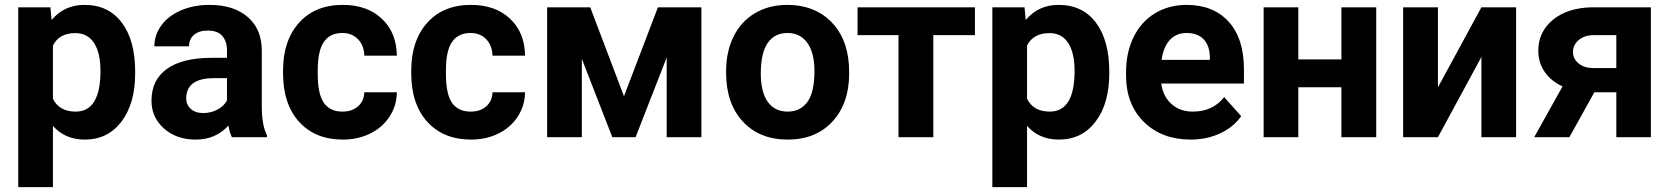

<svg xmlns="http://www.w3.org/2000/svg" viewBox="-20 -558 6800 781"><path d="M54.2 0ZM529.8 -259.3Q529.8 -137.2 474.4 -63.7Q418.9 9.8 324.7 9.8Q244.6 9.8 195.3 -45.9V203.1H54.2V-528.3H185.1L189.9 -476.6Q241.2 -538.1 323.7 -538.1Q421.4 -538.1 475.6 -465.8Q529.8 -393.6 529.8 -266.6ZM388.7 -269.5Q388.7 -343.3 362.5 -383.3Q336.4 -423.3 286.6 -423.3Q220.2 -423.3 195.3 -372.6V-156.2Q221.2 -104 287.6 -104Q388.7 -104 388.7 -269.5Z M596.2 0ZM923.3 0Q913.6 -19 909.2 -47.4Q857.9 9.8 775.9 9.8Q698.2 9.8 647.2 -35.2Q596.2 -80.1 596.2 -148.4Q596.2 -232.4 658.4 -277.3Q720.7 -322.3 838.4 -322.8H903.3V-353Q903.3 -389.6 884.5 -411.6Q865.7 -433.6 825.2 -433.6Q789.6 -433.6 769.3 -416.5Q749 -399.4 749 -369.6H607.9Q607.9 -415.5 636.2 -454.6Q664.6 -493.7 716.3 -515.9Q768.1 -538.1 832.5 -538.1Q930.2 -538.1 987.5 -489Q1044.9 -439.9 1044.9 -351.1V-122.1Q1045.4 -46.9 1065.9 -8.3V0ZM806.6 -98.1Q837.9 -98.1 864.3 -112.1Q890.6 -126 903.3 -149.4V-240.2H850.6Q744.6 -240.2 737.8 -167L737.3 -158.7Q737.3 -132.3 755.9 -115.2Q774.4 -98.1 806.6 -98.1Z M1373 -104Q1412.1 -104 1436.5 -125.5Q1460.9 -147 1461.9 -182.6H1594.2Q1593.8 -128.9 1564.9 -84.2Q1536.1 -39.6 1486.1 -14.9Q1436 9.8 1375.5 9.8Q1262.2 9.8 1196.8 -62.3Q1131.3 -134.3 1131.3 -261.2V-270.5Q1131.3 -392.6 1196.3 -465.3Q1261.2 -538.1 1374.5 -538.1Q1473.6 -538.1 1533.4 -481.7Q1593.3 -425.3 1594.2 -331.5H1461.9Q1460.9 -372.6 1436.5 -398.2Q1412.1 -423.8 1372.1 -423.8Q1322.8 -423.8 1297.6 -387.9Q1272.5 -352.1 1272.5 -271.5V-256.8Q1272.5 -175.3 1297.4 -139.6Q1322.3 -104 1373 -104Z M1894.5 -104Q1933.6 -104 1958 -125.5Q1982.4 -147 1983.4 -182.6H2115.7Q2115.2 -128.9 2086.4 -84.2Q2057.6 -39.6 2007.6 -14.9Q1957.5 9.8 1897 9.8Q1783.7 9.8 1718.3 -62.3Q1652.8 -134.3 1652.8 -261.2V-270.5Q1652.8 -392.6 1717.8 -465.3Q1782.7 -538.1 1896 -538.1Q1995.1 -538.1 2054.9 -481.7Q2114.7 -425.3 2115.7 -331.5H1983.4Q1982.4 -372.6 1958 -398.2Q1933.6 -423.8 1893.6 -423.8Q1844.2 -423.8 1819.1 -387.9Q1793.9 -352.1 1793.9 -271.5V-256.8Q1793.9 -175.3 1818.8 -139.6Q1843.8 -104 1894.5 -104Z M2518.1 -166.5 2656.2 -528.3H2833V0H2691.9V-324.2L2565.4 0H2470.7L2346.7 -318.8V0H2205.6V-528.3H2380.9Z M2933.6 0ZM2933.6 -269Q2933.6 -347.7 2963.9 -409.2Q2994.1 -470.7 3051 -504.4Q3107.9 -538.1 3183.1 -538.1Q3290 -538.1 3357.7 -472.7Q3425.3 -407.2 3433.1 -294.9L3434.1 -258.8Q3434.1 -137.2 3366.2 -63.7Q3298.3 9.8 3184.1 9.8Q3069.8 9.8 3001.7 -63.5Q2933.6 -136.7 2933.6 -262.7ZM3074.7 -258.8Q3074.7 -183.6 3103 -143.8Q3131.3 -104 3184.1 -104Q3235.4 -104 3264.2 -143.3Q3293 -182.6 3293 -269Q3293 -342.8 3264.2 -383.3Q3235.4 -423.8 3183.1 -423.8Q3131.3 -423.8 3103 -383.5Q3074.7 -343.3 3074.7 -258.8Z M3945.8 -415H3776.4V0H3634.8V-415H3468.3V-528.3H3945.8Z M4016.6 0ZM4492.2 -259.3Q4492.2 -137.2 4436.8 -63.7Q4381.3 9.8 4287.1 9.8Q4207 9.8 4157.7 -45.9V203.1H4016.6V-528.3H4147.5L4152.3 -476.6Q4203.6 -538.1 4286.1 -538.1Q4383.8 -538.1 4438 -465.8Q4492.2 -393.6 4492.2 -266.6ZM4351.1 -269.5Q4351.1 -343.3 4325 -383.3Q4298.8 -423.3 4249 -423.3Q4182.6 -423.3 4157.7 -372.6V-156.2Q4183.6 -104 4250 -104Q4351.1 -104 4351.1 -269.5Z M4560.5 0ZM4822.8 9.8Q4706.5 9.8 4633.5 -61.5Q4560.5 -132.8 4560.5 -251.5V-265.1Q4560.5 -344.7 4591.3 -407.5Q4622.1 -470.2 4678.5 -504.2Q4734.9 -538.1 4807.1 -538.1Q4915.5 -538.1 4977.8 -469.7Q5040 -401.4 5040 -275.9V-218.3H4703.6Q4710.4 -166.5 4744.9 -135.3Q4779.3 -104 4832 -104Q4913.6 -104 4959.5 -163.1L5028.8 -85.4Q4997.1 -40.5 4942.9 -15.4Q4888.7 9.8 4822.8 9.8ZM4806.6 -423.8Q4764.6 -423.8 4738.5 -395.5Q4712.4 -367.2 4705.1 -314.5H4901.4V-325.7Q4900.4 -372.6 4876 -398.2Q4851.6 -423.8 4806.6 -423.8Z M5578.1 0H5436.5V-203.1H5261.2V0H5120.1V-528.3H5261.2V-316.4H5436.5V-528.3H5578.1Z M6005.9 -528.3H6147V0H6005.9V-326.2L5829.1 0H5687.5V-528.3H5829.1V-202.6Z M6695.3 -528.3V0H6554.7V-182.6H6465.3L6363.8 0H6220.7L6335.9 -206.5Q6288.6 -228.5 6262.9 -266.1Q6237.3 -303.7 6237.3 -351.6Q6237.3 -428.2 6296.6 -477.3Q6356 -526.4 6455.6 -528.3ZM6458 -281.2H6554.7V-415H6462.9Q6425.3 -415 6401.9 -395.3Q6378.4 -375.5 6378.4 -347.2Q6378.4 -318.8 6400.9 -300.3Q6423.3 -281.7 6458 -281.2Z"/></svg>

Font: Roboto
Style: Bold
Weight: 700
Designer: Google
Version: Version 2.134; 2016; ttfautohint (v1.6)